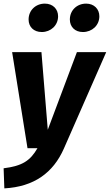

<svg xmlns="http://www.w3.org/2000/svg" viewBox="-36 -819 607 1061"><path d="M195 -642C245 -642 285 -679 285 -729C285 -769 256 -799 212 -799C161 -799 122 -762 122 -711C122 -671 150 -642 195 -642ZM422 -642C473 -642 513 -679 513 -729C513 -769 484 -799 440 -799C389 -799 350 -762 350 -711C350 -671 378 -642 422 -642ZM551 -531H389L228 -102L193 -531H31L116 0H171C131 69 88 98 -16 111L-12 222C152 213 258 136 317 2Z"/></svg>

Font: Fira Sans
Style: Bold Italic
Weight: 700
Italic angle: -8°
Designer: bBox Type GmbH & Carrois Corporate GbR & Edenspiekermann AG
Foundry: bBox Type GmbH & Carrois Corporate GbR & Edenspiekermann AG
Version: Version 4.301;PS 004.301;hotconv 1.0.88;makeotf.lib2.5.64775